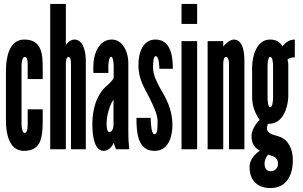

<svg xmlns="http://www.w3.org/2000/svg" viewBox="-20 -755 1532 971"><path d="M89 -427C89 -447 96 -467 105 -467C114 -467 120 -460 120 -427V-355H196V-408C196 -479 193 -555 103 -555C27 -555 11 -466 10 -403V-144C10 -87 23 8 101 8C189 8 195 -62 196 -139V-202H120V-126C120 -93 114 -83 104 -83C94 -83 89 -106 89 -126Z M313 -431C313 -444 315 -467 326 -467C338 -467 339 -443 339 -431V0H414V-448C414 -481 406 -555 356 -555C339 -555 315 -537 313 -524V-735H234V0H313Z M555 -363C552 -352 536 -335 523 -324C467 -276 447 -203 447 -127C447 -93 450 8 504 8C528 8 547 -12 555 -33C556 -27 564 -5 567 0H634C631 -24 629 -46 629 -95V-431C631 -482 606 -555 545 -555C479 -555 452 -480 452 -419V-386H528V-422C528 -436 532 -468 542 -468C551 -468 555 -439 555 -422ZM554 -124C554 -105 546 -87 533 -87C519 -87 519 -125 519 -128C519 -172 536 -228 554 -251Z M854 -407C854 -461 848 -555 766 -555C706 -555 680 -495 680 -425C680 -354 710 -312 736 -260C756 -218 777 -177 777 -142C777 -100 775 -76 761 -76C747 -76 742 -124 742 -159H670C670 -85 676 8 761 8C839 8 852 -77 852 -124C852 -202 818 -262 792 -305C777 -334 754 -371 754 -414C754 -435 755 -471 768 -471C783 -471 786 -424 786 -407Z M898 -634H977V-735H898ZM977 0V-547H898V0Z M1109 -431C1109 -452 1113 -467 1123 -467C1133 -467 1138 -453 1138 -432V0H1216V-448C1216 -481 1212 -555 1162 -555C1145 -555 1119 -534 1109 -519V-547H1030V0H1109Z M1438 -429C1438 -435 1436 -449 1434 -453C1439 -460 1452 -465 1471 -465V-555C1444 -555 1425 -541 1408 -521C1396 -543 1376 -555 1346 -555C1279 -555 1256 -474 1255 -416V-267C1255 -221 1268 -186 1293 -148C1272 -129 1252 -96 1252 -66C1252 -25 1272 -4 1295 7H1294C1268 26 1242 52 1242 90C1242 154 1279 196 1348 196C1430 196 1461 129 1461 56C1461 11 1448 -18 1430 -40C1414 -58 1392 -65 1370 -71C1355 -75 1330 -85 1330 -105C1330 -115 1333 -124 1336 -129H1341C1409 -129 1435 -206 1438 -264ZM1361 -262C1361 -248 1359 -213 1346 -213C1336 -213 1333 -243 1333 -262V-417C1333 -437 1336 -467 1346 -467C1359 -467 1361 -439 1361 -417ZM1360 35C1373 40 1386 50 1386 74C1386 94 1371 111 1349 111C1327 111 1318 94 1318 73C1318 52 1327 37 1336 27Z"/></svg>

Font: League Gothic Condensed
Style: Regular
Weight: 400
Width: 3
Designer: Tyler Finck
Foundry: The League of Moveable Type
Version: Version 1.001;PS 001.001;hotconv 1.0.56;makeotf.lib2.0.21325